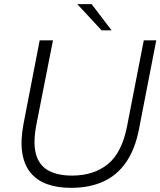

<svg xmlns="http://www.w3.org/2000/svg" viewBox="-20 -894 772 924"><path d="M322 10Q256 10 206.5 -8Q157 -26 126.5 -63.5Q96 -101 87 -159Q78 -217 93 -297L171 -700H235L155 -294Q138 -205 153.5 -151Q169 -97 213.5 -73Q258 -49 327 -49Q431 -49 499 -104Q567 -159 592 -289L672 -700H732L649 -273Q630 -175 586 -112Q542 -49 475.5 -19.5Q409 10 322 10ZM517 -748H469L352 -874H421Z"/></svg>

Font: REM ExtraLight
Style: Italic
Weight: 250
Italic angle: -11°
Designer: Octavio Pardo
Foundry: Ashler Design
Version: Version 1.005;gftools[0.9.28]